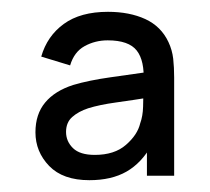

<svg xmlns="http://www.w3.org/2000/svg" viewBox="-20 -575 355 325"><path d="M131.3 -270Q86.5 -270 63.2 -294.1Q40 -318.2 40 -351Q40 -381.7 56.4 -401.4Q72.8 -421.2 104 -431.2Q130.2 -439 167.2 -444.2Q204.2 -449.3 241.2 -454.7L223 -435.8Q225 -472.2 211.5 -489.4Q198 -506.7 162.3 -506.7Q141 -506.7 123.2 -496.9Q105.5 -487.2 98.7 -464.3L49.8 -479.2Q59.8 -514 88 -534.5Q116.2 -555 162.7 -555Q199.2 -555 226 -542.7Q252.8 -530.3 265.2 -503.7Q271.5 -490.3 273.2 -475.5Q274.8 -460.7 274.8 -443.8V-277.5H228.7V-339L236.5 -329.2Q219.5 -299 194.1 -284.5Q168.7 -270 131.3 -270ZM140.5 -312.8Q173.8 -312.8 193.2 -329.8Q212.7 -346.7 217.3 -366.2Q221.8 -378.5 222.2 -394.4Q222.7 -410.3 222.7 -417.8L240.7 -411.2Q203.5 -405.3 176 -401.5Q148.5 -397.7 129.2 -391.7Q112.8 -386.3 102.3 -377Q91.8 -367.7 91.8 -351.7Q91.8 -335.7 103.6 -324.2Q115.3 -312.8 140.5 -312.8Z"/></svg>

Font: Manrope ExtraLight
Style: Regular
Weight: 200
Designer: Mikhail Sharanda
Foundry: Mikhail Sharanda
Version: Version 4.505